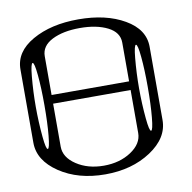

<svg xmlns="http://www.w3.org/2000/svg" viewBox="-83 -833 915 915"><g transform="rotate(-10 375.0 -375.0)"><path d="M89.8 -521.5Q83 -449.2 83 -375Q83 -300.8 89.8 -228.5Q95.7 -167 104.5 -167Q113.3 -167 119.1 -228.5Q125 -290 125 -375Q125 -460 119.1 -521.5Q113.3 -583 104.5 -583Q95.7 -583 89.8 -521.5ZM589.8 -521.5Q583 -449.2 583 -375Q583 -300.8 589.8 -228.5Q595.7 -167 604.5 -167Q613.3 -167 619.1 -228.5Q625 -290 625 -375Q625 -460 619.1 -521.5Q613.3 -583 604.5 -583Q595.7 -583 589.8 -521.5ZM667 -208Q667 -121.1 575.2 -60.5Q483.4 0 354.5 0Q223.6 0 132.8 -61Q42 -122.1 42 -208V-562.5Q42 -647.5 131.8 -698.7Q221.7 -750 354.5 -750Q488.3 -750 577.6 -698.2Q667 -646.5 667 -562.5ZM167 -417H542V-604.5Q542 -654.3 488.8 -681.2Q435.5 -708 354.5 -708Q273.4 -708 220.2 -681.2Q167 -654.3 167 -604.5ZM167 -375V-167Q167 -115.2 222.2 -78.6Q277.3 -42 354.5 -42Q431.6 -42 486.8 -78.6Q542 -115.2 542 -167V-375Z"/></g></svg>

Font: okolaksMetalik
Style: bold
Weight: 700
Width: 7
Version: Version 0.6